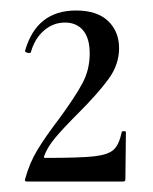

<svg xmlns="http://www.w3.org/2000/svg" viewBox="-20 -749 291 366"><path d="M93 -523Q123 -564 137 -590Q151 -616 151 -647Q151 -676 138.5 -691Q126 -706 104 -706Q81 -706 63.5 -690.5Q46 -675 39 -650Q39 -648 35 -648Q32 -648 29.5 -649.5Q27 -651 28 -653Q50 -729 125 -729Q165 -729 186 -709Q207 -689 207 -657Q207 -626 187 -598.5Q167 -571 128 -532Q100 -504 85 -486Q70 -468 64 -451Q63 -448 66 -448Q133 -448 159.5 -451Q186 -454 196.5 -463.5Q207 -473 212 -497Q212 -499 216 -499Q220 -499 220 -497L219 -407Q219 -403 215 -403H31Q26 -403 28 -408Q36 -438 51.5 -463.5Q67 -489 93 -523Z"/></svg>

Font: Cormorant Garamond Medium
Style: Regular
Weight: 500
Designer: Christian Thalmann (Catharsis Fonts)
Foundry: Catharsis Fonts
Version: Version 4.000